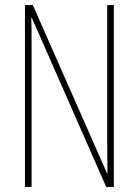

<svg xmlns="http://www.w3.org/2000/svg" viewBox="-20 -734 544 754"><path d="M427 0V-714H401V-181C401 -152 402 -99 402 -54H400L109 -714H78V0H104V-548C104 -604 104 -637 103 -664H105L397 0Z"/></svg>

Font: Noto Sans Oriya ExtCond Thin
Style: Regular
Weight: 100
Width: 2
Designer: Amélie Bonet and Sol Matas
Foundry: Google LLC
Version: Version 2.006